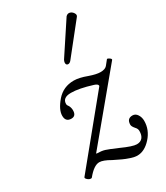

<svg xmlns="http://www.w3.org/2000/svg" viewBox="-180 -771 757 874"><g transform="rotate(-30 198.0 -334.0)"><path d="M228 -502Q220.2 -492.7 211.9 -493.2Q203.6 -493.7 201.9 -501.7Q200.2 -509.8 206.1 -521L314.9 -686Q324.2 -695.3 335.2 -692.6Q346.2 -689.9 353.3 -679Q360.4 -668 354 -660.2ZM276.9 24.9Q263.2 24.9 242.4 18.1Q221.7 11.2 207.3 4.4Q192.9 -2.4 167 -15.1Q130.9 -36.1 110.8 -36.1Q82.5 -36.1 46.9 7.8Q43 11.2 35.4 8.8Q27.8 6.3 21.7 -0.5Q15.6 -7.3 19 -11.2L280.8 -331.1Q281.2 -332 282.5 -333.3Q283.7 -334.5 284.4 -335.4Q285.2 -336.4 285.2 -337.9Q285.2 -347.2 266.1 -353Q199.2 -374 157.2 -374Q112.8 -374 112.8 -340.8Q112.8 -334 120.1 -325.2Q126 -313.5 126 -300.8Q126 -271 101.1 -271Q70.8 -271 70.8 -303.2Q70.8 -335 106 -376Q141.1 -416 195.8 -416Q224.1 -416 264.2 -400.9Q300.3 -388.2 321.8 -388.2Q345.7 -388.2 356 -399.9L376 -424.8Q378.9 -427.7 388.4 -421.1Q397.9 -414.6 395 -410.2L119.1 -78.1L120.1 -76.2Q146.5 -75.7 162.4 -70.8Q178.2 -65.9 222.2 -46.9Q279.3 -21 300.8 -21Q320.3 -21 330.6 -33.2Q340.8 -45.4 340.8 -67.9Q340.8 -80.1 331.1 -89.8Q318.8 -104 318.8 -112.8Q318.8 -145 348.1 -145Q363.8 -145 373.3 -130.4Q382.8 -115.7 382.8 -97.2Q382.8 -49.8 349.1 -12.5Q315.4 24.9 276.9 24.9Z"/></g></svg>

Font: Junicode SmCond Light
Style: Italic
Weight: 300
Width: 4
Italic angle: -11°
Designer: Peter S. Baker
Version: Version 2.206